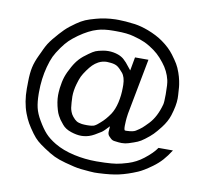

<svg xmlns="http://www.w3.org/2000/svg" viewBox="-85 -795 1088 990"><g transform="rotate(10 458.5 -299.5)"><path d="M457 -473.1Q445.8 -474.6 436 -474.6Q412.6 -474.6 391.6 -463.4Q375.5 -454.6 363.3 -442.4Q351.1 -430.2 337.9 -411.6Q323.2 -391.1 315.9 -376Q308.6 -360.8 301.3 -335Q291 -299.3 291 -268.1Q291 -253.9 292.5 -236.3Q293.9 -217.3 295.2 -209.2Q296.4 -201.2 300.8 -189Q305.2 -176.8 314 -166Q325.7 -151.4 335.9 -145.3Q346.2 -139.2 363.8 -136.7Q375.5 -135.3 390.6 -135.3Q403.8 -135.3 414.6 -136.7Q420.4 -137.7 424.8 -138.9Q429.2 -140.1 434.1 -143.3Q439 -146.5 440.9 -147.7Q442.9 -148.9 449.2 -154.5Q455.6 -160.2 458 -162.1Q482.4 -182.6 504.9 -215.8Q521.5 -241.2 530.3 -278.8Q539.1 -317.9 539.1 -356.4V-372.6Q538.1 -413.1 521 -433.6Q503.9 -454.1 491.5 -462.4Q479 -470.7 457 -473.1ZM574.2 -522.5H644.5L588.9 -230.5Q585 -203.6 584.5 -191.4Q583.5 -173.8 583.5 -165.5Q583.5 -153.3 585 -147.9Q586.4 -143.1 588.6 -142.3Q590.8 -141.6 597.2 -142.1Q630.9 -143.1 644 -151.4Q663.6 -163.6 674.8 -173.3Q686 -183.1 705.6 -203.6Q741.7 -241.7 759.8 -308.6Q763.2 -320.3 763.2 -362.8Q763.2 -417 758.3 -436.5Q747.6 -482.4 716.8 -521Q697.8 -545.4 680.4 -561Q663.1 -576.7 637.2 -592.8Q621.6 -602.5 606.7 -609.1Q591.8 -615.7 581.1 -619.1Q570.3 -622.6 547.9 -628.9Q513.7 -638.7 456.5 -638.7H440.4Q391.6 -638.7 357.9 -628.4Q315.4 -616.2 264.2 -580.1Q237.8 -561 221.4 -545.2Q205.1 -529.3 186.5 -503.4Q165 -473.1 154.8 -451.7Q144.5 -430.2 134.8 -394.5Q117.7 -330.6 117.7 -260.7V-250Q118.2 -208.5 125 -179.2Q131.8 -149.9 151.4 -116.7Q173.8 -78.1 194.6 -55.4Q215.3 -32.7 249.5 -12.2Q292.5 13.7 353.5 27.3Q410.6 40 470.7 40Q482.9 40 514.2 39.1Q552.7 37.6 575.7 33.9Q598.6 30.3 633.8 19.5Q676.3 6.3 711.9 -21.5Q754.9 -54.7 774.4 -84H850.1Q830.1 -52.7 810.3 -30.5Q790.5 -8.3 763.2 11.7Q719.2 43.5 692.4 54.7Q642.1 76.2 598.6 85.9Q558.1 95.2 491.2 98.1Q483.9 98.6 470.7 98.6Q456.1 98.6 397.5 92.8Q369.6 89.8 315.4 74.7Q279.3 64.9 255.9 53.7Q232.4 42.5 199.7 20.5Q173.8 3.4 158.7 -9.8Q143.6 -22.9 127.4 -44.9Q106.9 -73.2 95.7 -92.8Q84.5 -112.3 73.7 -140.6Q52.7 -196.8 52.7 -268.1Q52.7 -273.4 53 -285.6Q53.2 -297.9 53.2 -304.7Q53.7 -348.1 60.3 -378.9Q66.9 -409.7 85 -447.3Q87.9 -453.1 93.5 -465.1Q99.1 -477.1 101.3 -482.2Q103.5 -487.3 108.4 -496.3Q113.3 -505.4 116.9 -511.2Q120.6 -517.1 126.2 -524.9Q131.8 -532.7 138.2 -540.5Q168.5 -577.1 189.5 -597.7Q210.4 -618.2 243.7 -641.1Q267.6 -657.7 287.8 -666.3Q308.1 -674.8 340.8 -683.6Q388.2 -696.8 441.4 -698.2H458Q490.2 -698.2 543.9 -691.4Q577.1 -686.5 614.7 -672.4Q662.1 -654.3 694.8 -630.9Q734.4 -603 758.8 -570.3Q777.8 -544.9 788.3 -527.3Q798.8 -509.8 807.6 -484.4Q814.9 -463.9 819.1 -443.6Q823.2 -423.3 824.2 -411.6Q825.2 -399.9 827.1 -369.1Q827.6 -363.3 827.6 -352.1Q827.6 -315.4 810.5 -261.2Q799.8 -227.5 773.4 -193.4Q752.4 -166.5 738 -151.9Q723.6 -137.2 698.2 -118.2Q679.7 -104 663.6 -97.2Q647.5 -90.3 618.2 -81.1Q601.6 -75.7 583 -75.7Q568.4 -75.7 545.4 -79.1Q542.5 -79.6 540 -80.1Q537.6 -80.6 535.9 -81.3Q534.2 -82 532 -83.3Q529.8 -84.5 528.8 -85.2Q527.8 -85.9 525.6 -87.9Q523.4 -89.8 522.7 -90.6Q522 -91.3 519.3 -94Q516.6 -96.7 515.6 -97.7Q506.8 -106.4 506.8 -120.1Q506.8 -124 508.8 -150.4Q481.9 -121.1 471.7 -114.7Q449.7 -101.1 439.5 -95.2Q410.6 -78.6 381.3 -76.7Q379.4 -76.7 376 -76.4Q372.6 -76.2 370.6 -76.2Q346.7 -76.2 317.4 -85.9Q286.1 -96.2 270 -116.2Q256.3 -132.8 251.7 -139.4Q247.1 -146 240.5 -158.2Q233.9 -170.4 229.5 -186Q217.3 -227.1 217.3 -262.2Q217.3 -276.4 219.7 -299.3Q224.1 -334.5 232.4 -359.4Q240.7 -384.3 258.8 -416.5Q273.9 -443.4 290.5 -461.2Q307.1 -479 334.5 -498Q355.5 -513.2 367.9 -518.3Q380.4 -523.4 406.2 -528.3Q420.9 -530.8 433.6 -530.8Q460.4 -530.8 485.4 -522Q496.1 -518.1 504.4 -512.9Q512.7 -507.8 517.3 -503.2Q522 -498.5 532.2 -488.3Q536.6 -483.9 561.5 -452.1Z"/></g></svg>

Font: LaylaThuluth
Style: Regular
Weight: 400
Version: Version 2.0